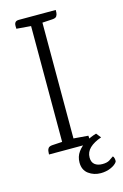

<svg xmlns="http://www.w3.org/2000/svg" viewBox="-126 -731 601 940"><g transform="rotate(-15 174.5 -260.5)"><path d="M178 -645V0H120V-645ZM178 -45 252 -39Q253 -34 253 -24.5Q253 -15 248 -7.5Q243 0 229 0H42Q43 -5 43 -14Q43 -23 48.5 -31Q54 -39 70 -40L120 -43ZM121 -630 47 -636Q47 -641 46.5 -650.5Q46 -660 51 -667.5Q56 -675 70 -675H257Q257 -670 256.5 -661Q256 -652 251 -644Q246 -636 229 -635L179 -632ZM291 -39 310 -15Q272 -2 251 18Q230 38 230 66Q230 90 244.5 101.5Q259 113 283 113Q306 113 319 105Q332 97 341 90Q346 93 348 103Q350 113 348 119Q338 134 314.5 144Q291 154 264 154Q229 154 202.5 134.5Q176 115 176 77Q176 47 192.5 24Q209 1 235.5 -15Q262 -31 291 -39Z"/></g></svg>

Font: Karma Variable Light
Style: Regular
Weight: 300
Designer: Joana Correia
Foundry: Indian Type Foundry
Version: Version 3.000